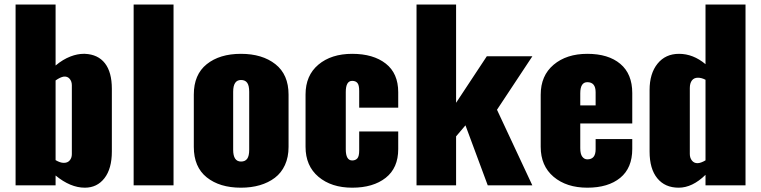

<svg xmlns="http://www.w3.org/2000/svg" viewBox="-20 -830 3409 860"><path d="M265.1 -100.6Q282.2 -100.1 292 -111.3Q301.8 -122.6 301.8 -139.6V-448.2Q301.8 -465.8 291.7 -477.3Q281.7 -488.8 265.1 -486.8Q250 -484.4 229 -469.7V-112.8Q249.5 -100.6 265.1 -100.6ZM359.9 10.7Q295.4 10.7 229 -43.9V0H49.8V-809.6H229V-536.6Q261.7 -564 295.9 -577.1Q326.7 -588.9 354.5 -588.9Q357.4 -588.9 360.4 -588.9Q418.9 -586.4 450 -546.6Q481 -506.8 481 -432.1V-151.4Q481 -74.7 448 -32Q415 10.7 359.9 10.7Z M578.6 0V-809.6H757.3V0Z M1059.1 10.7Q963.9 10.7 906 -35.6Q848.1 -82 848.1 -171.9V-406.2Q848.1 -496.1 906 -542.5Q963.9 -588.9 1059.1 -588.9Q1154.8 -588.9 1213.6 -542.5Q1272.5 -496.1 1272.5 -406.2V-171.9Q1272.5 -126 1256.3 -90.8Q1240.2 -55.7 1211.2 -33.7Q1182.1 -11.7 1143.8 -0.5Q1105.5 10.7 1059.1 10.7ZM1059.6 -106.4Q1078.1 -106.4 1087.2 -118.9Q1096.2 -131.3 1096.2 -159.2V-418.9Q1096.2 -446.8 1087.2 -459.2Q1078.1 -471.7 1059.6 -471.7Q1024.4 -471.7 1024.4 -418.9V-159.2Q1024.4 -106.4 1059.6 -106.4Z M1557.6 10.7Q1464.4 10.7 1406.5 -38.1Q1348.6 -86.9 1348.6 -172.4V-406.7Q1348.6 -492.2 1406.2 -540.5Q1463.9 -588.9 1557.6 -588.9Q1651.9 -588.9 1707.8 -545.2Q1763.7 -501.5 1763.7 -417V-347.7H1588.9V-422.9Q1588.9 -449.2 1580.8 -458.5Q1572.8 -467.8 1557.6 -467.8Q1528.8 -467.8 1528.8 -418V-161.1Q1528.8 -111.3 1557.6 -111.3Q1572.3 -111.3 1580.6 -120.6Q1588.9 -129.9 1588.9 -156.2V-241.2H1763.7V-162.1Q1763.7 -77.6 1707.5 -33.4Q1651.4 10.7 1557.6 10.7Z M1845.7 0V-809.6H2022.9V-369.6L2160.6 -578.1H2364.7L2206.1 -338.4L2364.3 0H2164.6L2064.9 -268.6L2022.9 -219.2V0Z M2579.1 -357.9H2647.9V-417Q2647.9 -461.9 2610.8 -461.9Q2579.1 -461.9 2579.1 -412.1ZM2401.9 -172.4V-405.8Q2401.9 -491.2 2459.7 -540Q2517.6 -588.9 2610.8 -588.9Q2705.1 -588.9 2758.5 -543.9Q2812 -499 2812 -413.1V-276.9H2579.1V-166.5Q2579.1 -140.1 2588.1 -128.2Q2597.2 -116.2 2610.8 -116.2Q2647.9 -116.2 2647.9 -161.1V-207H2812V-162.6Q2812 -77.6 2758.1 -33.4Q2704.1 10.7 2610.8 10.7Q2517.6 10.7 2459.7 -38.1Q2401.9 -86.9 2401.9 -172.4Z M3104 -99.1Q3118.7 -99.1 3140.1 -111.8V-472.7Q3122.6 -481.9 3106 -481.9Q3088.4 -481.9 3079.1 -469.5Q3069.8 -457 3069.8 -435.5V-140.1Q3069.8 -123 3079.1 -111.1Q3088.4 -99.1 3104 -99.1ZM3020 10.7Q2958.5 10.7 2924.1 -31.5Q2889.6 -73.7 2889.6 -150.9V-426.8Q2889.6 -501 2925.3 -544.9Q2960.9 -588.9 3021.5 -588.9Q3085 -588.9 3140.1 -542.5V-809.6H3319.3V0H3140.1V-46.9Q3081.1 10.7 3020 10.7Z"/></svg>

Font: Oswald
Style: Heavy
Weight: 800
Designer: Vernon Adams
Foundry: Vernon Adams
Version: 3.0; ttfautohint (v0.95) -l 8 -r 50 -G 200 -x 0 -w "G" -W -c